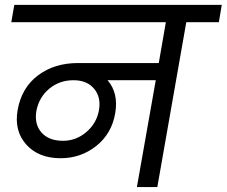

<svg xmlns="http://www.w3.org/2000/svg" viewBox="-20 -760 921 780"><path d="M235.8 -188Q289.1 -188 330.6 -223.4Q372.1 -258.8 381.8 -311Q391.6 -364.3 362.5 -399.2Q333.5 -434.1 278.8 -434.1Q221.7 -434.1 180.2 -399.7Q138.7 -365.2 127.9 -310.1Q118.7 -255.9 148.4 -221.9Q178.2 -188 235.8 -188ZM25.9 -669.9 38.1 -740.2H880.9L869.1 -669.9H736.8L619.1 0H536.1L612.8 -434.1H417Q461.9 -382.3 448.2 -300.8Q434.1 -217.3 371.3 -167.2Q308.6 -117.2 226.1 -117.2Q136.2 -117.2 86.4 -173.1Q36.6 -229 51.8 -314Q67.9 -403.8 134.5 -453.9Q201.2 -503.9 296.9 -503.9H625L653.8 -669.9Z"/></svg>

Font: SVN-Poppins
Style: Italic
Weight: 400
Italic angle: -10°
Designer: Ninad Kale (Devanagari), Jonny Pinhorn (Latin)
Foundry: Indian Type Foundry
Version: Version 3.002 2017